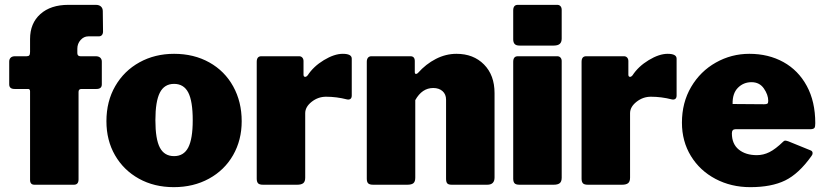

<svg xmlns="http://www.w3.org/2000/svg" viewBox="-20 -762 3402 792"><path d="M400 -508V-414Q400 -395 378 -395H316Q304 -395 304 -383V-22Q304 0 285 0H122Q104 0 104 -20V-385Q104 -395 96 -395H40Q18 -395 18 -414V-508Q18 -518 24 -524Q30 -530 42 -530H90Q98 -530 101 -534Q104 -538 104 -548V-601Q104 -666 146.5 -704Q189 -742 262 -742H375Q389 -742 396.5 -735Q404 -728 404 -716L405 -632Q405 -623 400.5 -617.5Q396 -612 387 -612H344Q326 -612 312.5 -597Q299 -582 299 -561V-543Q299 -530 312 -530H375Q387 -530 393.5 -524Q400 -518 400 -508Z M419 -262Q419 -344 455.5 -407Q492 -470 555.5 -505Q619 -540 698 -540Q780 -540 843.5 -504.5Q907 -469 942 -405.5Q977 -342 977 -262Q977 -184 941.5 -122Q906 -60 842 -25Q778 10 697 10Q616 10 553 -25Q490 -60 454.5 -121.5Q419 -183 419 -262ZM775 -266Q775 -345 756.5 -380.5Q738 -416 698 -416Q658 -416 639.5 -380Q621 -344 621 -266Q621 -188 639.5 -153Q658 -118 698 -118Q738 -118 756.5 -153.5Q775 -189 775 -266Z M1039 -25V-507Q1039 -530 1058 -530H1214Q1222 -530 1227 -524.5Q1232 -519 1232 -510V-454Q1232 -445 1239 -445Q1244 -445 1249 -451Q1273 -488 1316 -514Q1359 -540 1394 -540Q1431 -540 1431 -520V-368Q1431 -358 1425.5 -354Q1420 -350 1411 -352Q1368 -363 1325 -363Q1292 -363 1265.5 -342Q1239 -321 1239 -295V-29Q1239 -13 1231 -6.5Q1223 0 1206 0H1065Q1050 0 1044.5 -6Q1039 -12 1039 -25Z M1493 -25V-507Q1493 -518 1498 -524Q1503 -530 1512 -530H1673Q1691 -530 1691 -510V-465Q1691 -457 1696 -457Q1700 -457 1704 -461Q1737 -498 1778 -519Q1819 -540 1863 -540Q1933 -540 1976.5 -496Q2020 -452 2020 -378V-30Q2020 0 1990 0H1843Q1830 0 1825 -5.5Q1820 -11 1820 -25V-351Q1820 -373 1805.5 -386Q1791 -399 1767 -399Q1721 -399 1693 -349V-29Q1693 -13 1685.5 -6.5Q1678 0 1660 0H1519Q1505 0 1499 -5.5Q1493 -11 1493 -25Z M2297 -603Q2297 -588 2289 -581Q2281 -574 2264 -574H2123Q2109 -574 2103 -580.5Q2097 -587 2097 -600V-719Q2097 -742 2116 -742H2279Q2287 -742 2292 -736.5Q2297 -731 2297 -721ZM2297 -29Q2297 -13 2289 -6.5Q2281 0 2264 0H2123Q2108 0 2102.5 -6Q2097 -12 2097 -25V-507Q2097 -530 2116 -530H2279Q2287 -530 2292 -524.5Q2297 -519 2297 -510Z M2379 -25V-507Q2379 -530 2398 -530H2554Q2562 -530 2567 -524.5Q2572 -519 2572 -510V-454Q2572 -445 2579 -445Q2584 -445 2589 -451Q2613 -488 2656 -514Q2699 -540 2734 -540Q2771 -540 2771 -520V-368Q2771 -358 2765.5 -354Q2760 -350 2751 -352Q2708 -363 2665 -363Q2632 -363 2605.5 -342Q2579 -321 2579 -295V-29Q2579 -13 2571 -6.5Q2563 0 2546 0H2405Q2390 0 2384.5 -6Q2379 -12 2379 -25Z M3102 -122Q3129 -122 3154 -134.5Q3179 -147 3211 -178Q3215 -182 3219 -182Q3223 -182 3232 -179L3323 -142Q3332 -139 3332 -130Q3332 -124 3327 -118Q3275 -45 3218.5 -17.5Q3162 10 3075 10Q2996 10 2931.5 -24Q2867 -58 2830 -118.5Q2793 -179 2793 -256Q2793 -339 2831 -403.5Q2869 -468 2933 -504Q2997 -540 3071 -540Q3150 -540 3211.5 -506Q3273 -472 3308 -407.5Q3343 -343 3343 -254Q3343 -240 3340 -235Q3337 -230 3325 -229H3014Q2999 -229 2999 -212Q2999 -168 3027.5 -145Q3056 -122 3102 -122ZM3132 -332Q3142 -332 3145.5 -334.5Q3149 -337 3149 -346Q3149 -371 3131 -397Q3113 -423 3080 -423Q3047 -423 3024 -400Q3001 -377 3002 -333Z"/></svg>

Font: Libre Franklin Black
Style: Regular
Weight: 900
Designer: Pablo Impallari, Rodrigo Fuenzalida
Foundry: Impallari Type
Version: Version 1.002; ttfautohint (v1.5)